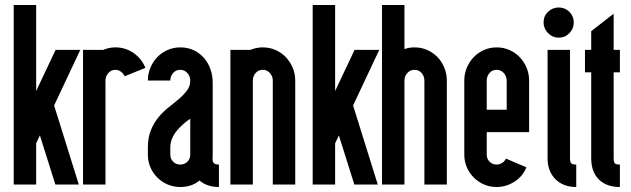

<svg xmlns="http://www.w3.org/2000/svg" viewBox="-20 -740 2531 770"><path d="M197 -317 296 0H202L140 -197L125 -165V0H35V-720H125V-375L203 -540H302L197 -317Z M313 0V-540H394Q406 -545 418 -547.5Q430 -550 443 -550Q483 -550 515.5 -527.5Q548 -505 563 -468L480 -434Q475 -445 465 -452.5Q455 -460 443 -460Q426 -460 414.5 -447Q403 -434 403 -417V0Z M858 10Q836 10 816.5 4Q797 -2 780 -16Q763 -2 743.5 4Q724 10 703 10Q676 10 652.5 0Q629 -10 611 -28Q593 -46 583 -69.5Q573 -93 573 -120V-148Q573 -189 585.5 -219Q598 -249 617 -271.5Q636 -294 658 -311Q680 -328 699 -344.5Q718 -361 730.5 -378Q743 -395 743 -417Q743 -434 731.5 -447Q720 -460 703 -460Q685 -460 674 -447Q663 -434 663 -417H573Q573 -444 583 -468Q593 -492 610.5 -510.5Q628 -529 652 -539.5Q676 -550 703 -550Q733 -550 757 -538.5Q781 -527 798 -507.5Q815 -488 824 -462.5Q833 -437 833 -409V-120Q833 -111 832.5 -104Q832 -97 834 -91.5Q836 -86 841.5 -83Q847 -80 858 -80ZM743 -264Q728 -254 714 -241.5Q700 -229 688.5 -215Q677 -201 670 -184Q663 -167 663 -148V-120Q663 -103 674.5 -91.5Q686 -80 703 -80Q720 -80 731.5 -91.5Q743 -103 743 -120Z M1034 -460Q1016 -460 1005 -447Q994 -434 994 -417V0H904V-540H984Q996 -545 1008.5 -547.5Q1021 -550 1034 -550Q1061 -550 1085 -539.5Q1109 -529 1126.5 -510.5Q1144 -492 1154 -468Q1164 -444 1164 -417V0H1074V-417Q1074 -434 1062.5 -447Q1051 -460 1034 -460Z M1396 -317 1495 0H1401L1339 -197L1324 -165V0H1234V-720H1324V-375L1402 -540H1501L1396 -317Z M1642 -460Q1625 -460 1613.5 -447Q1602 -434 1602 -417V0H1512V-720H1602V-543Q1620 -550 1642 -550Q1670 -550 1693.5 -539.5Q1717 -529 1734.5 -511Q1752 -493 1762 -468.5Q1772 -444 1772 -417V0H1682V-417Q1682 -434 1671 -447Q1660 -460 1642 -460Z M2012 -300V-417Q2012 -434 2000.5 -447Q1989 -460 1972 -460Q1954 -460 1943 -447Q1932 -434 1932 -417V-300ZM1932 -120Q1932 -103 1943.5 -91.5Q1955 -80 1972 -80Q1983 -80 1993.5 -86.5Q2004 -93 2009 -104L2091 -69Q2077 -33 2043.5 -11.5Q2010 10 1972 10Q1945 10 1921.5 0Q1898 -10 1880 -28Q1862 -46 1852 -69.5Q1842 -93 1842 -120V-417Q1842 -444 1852 -468Q1862 -492 1879.5 -510.5Q1897 -529 1921 -539.5Q1945 -550 1972 -550Q1999 -550 2023 -539.5Q2047 -529 2064.5 -510.5Q2082 -492 2092 -468Q2102 -444 2102 -417V-210H1932Z M2266 -105Q2266 -90 2271 -85Q2276 -80 2291 -80V10Q2239 10 2207.5 -21.5Q2176 -53 2176 -105V-540H2266ZM2221 -710Q2246 -710 2263.5 -692.5Q2281 -675 2281 -650Q2281 -625 2263.5 -607Q2246 -589 2221 -589Q2196 -589 2178 -607Q2160 -625 2160 -650Q2160 -676 2178 -693Q2196 -710 2221 -710Z M2351 -540V-615L2441 -685V-540H2466V-450H2441V-105Q2441 -90 2446 -85Q2451 -80 2466 -80V10Q2412 10 2381.5 -20.5Q2351 -51 2351 -105V-450H2326V-540Z"/></svg>

Font: Berliner Wand
Style: Regular
Weight: 400
Designer: Peter Wiegel
Foundry: Peter Wiegel
Version: Version 1.000